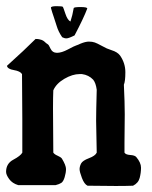

<svg xmlns="http://www.w3.org/2000/svg" viewBox="-23 -621 502 635"><path d="M220.7 -593.8Q220.7 -597.7 243.2 -597.7Q265.6 -597.7 265.6 -592.8Q253.9 -561.5 223.6 -503.9Q204.1 -494.1 196.8 -494.1Q189.5 -494.1 182.6 -498Q169.9 -516.6 164.6 -534.7Q159.2 -552.7 154.3 -566.4Q149.4 -580.1 145.5 -594.7V-595.7Q145.5 -600.6 164.6 -600.6Q183.6 -600.6 185.1 -598.1Q186.5 -595.7 193.4 -575.2Q200.2 -554.7 210 -549.8Q216.8 -570.3 220.7 -593.8ZM152.3 -262.7 153.3 -116.2Q157.2 -110.4 167.5 -106Q177.7 -101.6 181.6 -96.7Q195.3 -74.2 195.3 -62Q195.3 -49.8 190.9 -35.2Q186.5 -20.5 179.7 -16.1Q172.9 -11.7 161.1 -8.8H37.1Q17.6 -14.6 7.3 -28.8Q-2.9 -43 -2.9 -52.7Q-2.9 -80.1 21 -92.8Q44.9 -105.5 50.8 -116.2V-227.5Q50.8 -297.9 49.8 -376Q43.9 -385.7 22.9 -389.2Q2 -392.6 0 -403.3Q59.6 -457 94.7 -492.2Q103.5 -492.2 108.4 -490.7Q113.3 -489.3 115.2 -488.8Q117.2 -488.3 120.1 -486.3Q123 -484.4 124 -483.4Q129.9 -477.5 134.3 -475.1Q138.7 -472.7 143.6 -460.9Q150.4 -446.3 165.5 -446.3Q180.7 -446.3 201.7 -457.5Q222.7 -468.8 229 -470.7Q235.4 -472.7 243.2 -476.6Q259.8 -483.4 271 -483.4Q282.2 -483.4 290.5 -480.5Q298.8 -477.5 312 -470.2Q325.2 -462.9 330.1 -460.9Q335 -459 345.7 -455.1Q365.2 -449.2 374 -437.5Q391.6 -412.1 391.6 -382.3Q391.6 -352.5 386.7 -340.8Q389.6 -280.3 389.6 -243.2L388.7 -147.5V-116.2Q392.6 -109.4 407.7 -108.4Q422.9 -107.4 427.7 -101.6Q443.4 -83 443.4 -66.4Q443.4 -49.8 439 -32.7Q434.6 -15.6 417 -6.8Q394.5 -5.9 359.9 -5.9Q325.2 -5.9 266.6 -6.8Q255.9 -11.7 248 -32.2Q240.2 -52.7 240.2 -61.5Q240.2 -70.3 245.1 -80.1Q250 -89.8 271 -97.7Q292 -105.5 296.9 -116.2L294.9 -221.7Q294.9 -252 296.9 -324.2Q293.9 -346.7 285.2 -357.4Q270.5 -373 248 -376H240.2Q216.8 -376 189.9 -360.4Q163.1 -344.7 153.3 -322.3Q152.3 -299.8 152.3 -262.7Z"/></svg>

Font: Essays1743
Style: Medium
Weight: 500
Designer: Based on the typeface in a 1743 English translation of the essays of Montaigne.  PostScript/TrueType font designed by Jo
Version: Version 002.100